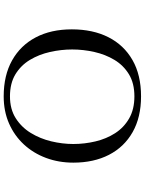

<svg xmlns="http://www.w3.org/2000/svg" viewBox="108 -888 784 1040"><g transform="rotate(-90 500.0 -368.0)"><path d="M752 -369Q752 -429 738.5 -489Q725 -549 695.5 -598Q666 -647 617.5 -676.5Q569 -706 498 -706Q429 -706 380 -675Q331 -644 300 -593.5Q269 -543 254.5 -482.5Q240 -422 240 -363Q240 -302 254 -243Q268 -184 298.5 -136.5Q329 -89 378.5 -60.5Q428 -32 498 -32Q569 -32 617.5 -61.5Q666 -91 695.5 -140Q725 -189 738.5 -249Q752 -309 752 -369ZM861 -371Q861 -257 818.5 -173Q776 -89 695 -42.5Q614 4 498 4Q385 4 304.5 -41.5Q224 -87 181.5 -169.5Q139 -252 139 -363Q139 -442 164.5 -510.5Q190 -579 237.5 -630.5Q285 -682 351 -711Q417 -740 498 -740Q612 -740 693 -694.5Q774 -649 817.5 -566.5Q861 -484 861 -371Z"/></g></svg>

Font: Kaisei Tokumin
Style: Regular
Weight: 400
Designer: Font-Kai, 金井和夫
Foundry: KAZUO KANAI
Version: Version 5.003